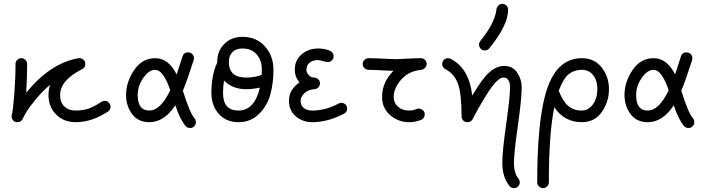

<svg xmlns="http://www.w3.org/2000/svg" viewBox="-20 -630 3640 990"><path d="M520 -110Q532 -110 541 -101Q550 -92 550 -80Q550 -64 537 -55Q454 0 370 0Q309 0 269.5 -39.5Q230 -79 230 -140Q230 -168 239 -193Q201 -162 167 -121Q133 -80 117.5 -54.5Q102 -29 98 -19Q90 0 70 0Q56 0 48 -9Q40 -18 40 -30Q40 -36 41 -39Q47 -58 53.5 -141.5Q60 -225 60 -300Q60 -312 69 -321Q78 -330 90 -330Q102 -330 111 -321Q120 -312 120 -300Q120 -230 115 -152Q240 -305 385 -330H390Q402 -330 411 -321.5Q420 -313 420 -300Q420 -282 403 -273Q290 -216 290 -140Q290 -103 311.5 -81.5Q333 -60 370 -60Q406 -60 434 -69Q462 -78 503 -105Q511 -110 520 -110Z M858 -165Q822 -270 780 -270Q748 -270 719 -228.5Q690 -187 690 -140Q690 -60 750 -60Q808 -60 858 -165ZM950 -360Q963 -360 971.5 -351Q980 -342 980 -330Q980 -324 979 -321Q946 -218 923 -162Q959 -47 983 -20Q990 -12 990 0Q990 12 981.5 21Q973 30 960 30Q946 30 937 20Q909 -13 884 -87Q827 0 750 0Q692 0 661 -42Q630 -84 630 -140Q630 -207 671.5 -268.5Q713 -330 780 -330Q849 -330 891 -246Q901 -275 921 -339Q927 -360 950 -360Z M1390 -270Q1390 -201 1374 -143Q1358 -85 1315.5 -42.5Q1273 0 1210 0Q1146 0 1108 -43Q1070 -86 1070 -150Q1070 -244 1100 -307V-310Q1100 -367 1136.5 -403.5Q1173 -440 1230 -440Q1302 -440 1346 -391Q1390 -342 1390 -270ZM1160 -310Q1160 -230 1250 -230Q1293 -230 1329 -244Q1330 -253 1330 -270Q1330 -320 1303 -350Q1276 -380 1230 -380Q1197 -380 1178.5 -361.5Q1160 -343 1160 -310ZM1250 -170Q1178 -170 1135 -215Q1130 -185 1130 -150Q1130 -60 1210 -60Q1292 -60 1320 -178Q1282 -170 1250 -170Z M1740 -100Q1752 -100 1761 -91.5Q1770 -83 1770 -70Q1770 -52 1754 -44Q1671 0 1590 0Q1541 0 1505.5 -30Q1470 -60 1470 -110Q1470 -168 1524 -205Q1500 -234 1500 -270Q1500 -320 1535.5 -350Q1571 -380 1620 -380Q1649 -380 1674.5 -371Q1700 -362 1700 -340Q1700 -327 1691 -318.5Q1682 -310 1670 -310Q1662 -310 1645.5 -315Q1629 -320 1620 -320Q1592 -320 1576 -306.5Q1560 -293 1560 -270Q1560 -256 1571.5 -243Q1583 -230 1600 -230Q1611 -230 1620.5 -221.5Q1630 -213 1630 -200Q1630 -188 1621.5 -179.5Q1613 -171 1601 -170Q1572 -169 1551 -150.5Q1530 -132 1530 -110Q1530 -87 1546 -73.5Q1562 -60 1590 -60Q1659 -60 1726 -96Q1734 -100 1740 -100Z M2139 -70Q2150 -70 2160 -62Q2170 -54 2170 -41Q2170 -22 2154 -13Q2122 0 2090 0Q2033 0 1991.5 -36.5Q1950 -73 1950 -130Q1950 -206 2009 -265Q1989 -265 1946 -267.5Q1903 -270 1880 -270Q1868 -270 1859 -279Q1850 -288 1850 -300Q1850 -312 1859 -321Q1868 -330 1880 -330Q1906 -330 1956 -327.5Q2006 -325 2030 -325Q2040 -325 2079 -327.5Q2118 -330 2150 -330Q2162 -330 2171 -321.5Q2180 -313 2180 -300Q2180 -289 2172 -280.5Q2164 -272 2153 -270Q2088 -264 2049 -220Q2010 -176 2010 -130Q2010 -99 2032.5 -79.5Q2055 -60 2090 -60Q2108 -60 2120 -65Q2132 -70 2139 -70Z M2660 310Q2660 322 2651.5 331Q2643 340 2630 340Q2616 340 2607 329Q2570 283 2570 210Q2570 150 2590 10Q2610 -130 2610 -180Q2610 -204 2601 -217Q2592 -230 2580 -230Q2572 -230 2566 -228.5Q2560 -227 2546 -215.5Q2532 -204 2516.5 -183Q2501 -162 2475 -119.5Q2449 -77 2417 -16Q2409 0 2390 0Q2377 0 2368.5 -9Q2360 -18 2360 -30Q2360 -150 2340.5 -200.5Q2321 -251 2277 -273Q2260 -282 2260 -300Q2260 -313 2269 -321.5Q2278 -330 2290 -330Q2297 -330 2303 -327Q2399 -279 2415 -137Q2467 -226 2504 -258Q2541 -290 2580 -290Q2624 -290 2647 -255.5Q2670 -221 2670 -180Q2670 -120 2650 20Q2630 160 2630 210Q2630 262 2653 291Q2660 300 2660 310ZM2570 -610Q2583 -610 2591.5 -601Q2600 -592 2600 -580Q2600 -500 2503 -381Q2494 -370 2480 -370Q2467 -370 2458.5 -379Q2450 -388 2450 -400Q2450 -410 2457 -419Q2533 -513 2540 -583Q2542 -594 2550.5 -602Q2559 -610 2570 -610Z M2810 310Q2810 322 2801 331Q2792 340 2780 340Q2768 340 2759 331Q2750 322 2750 310Q2750 14 2791 -139Q2842 -330 2980 -330Q3045 -330 3082.5 -282Q3120 -234 3120 -170Q3120 -105 3083 -52.5Q3046 0 2980 0Q2890 0 2838 -77Q2810 60 2810 310ZM2980 -60Q3014 -60 3037 -91.5Q3060 -123 3060 -170Q3060 -215 3038.5 -242.5Q3017 -270 2980 -270Q2941 -270 2913 -248Q2885 -226 2861 -162Q2882 -108 2909.5 -84Q2937 -60 2980 -60Z M3428 -165Q3392 -270 3350 -270Q3318 -270 3289 -228.5Q3260 -187 3260 -140Q3260 -60 3320 -60Q3378 -60 3428 -165ZM3520 -360Q3533 -360 3541.5 -351Q3550 -342 3550 -330Q3550 -324 3549 -321Q3516 -218 3493 -162Q3529 -47 3553 -20Q3560 -12 3560 0Q3560 12 3551.5 21Q3543 30 3530 30Q3516 30 3507 20Q3479 -13 3454 -87Q3397 0 3320 0Q3262 0 3231 -42Q3200 -84 3200 -140Q3200 -207 3241.5 -268.5Q3283 -330 3350 -330Q3419 -330 3461 -246Q3471 -275 3491 -339Q3497 -360 3520 -360Z"/></svg>

Font: Pecita
Style: Book
Weight: 400
Width: 7
Version: Version 4.3